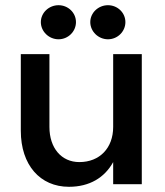

<svg xmlns="http://www.w3.org/2000/svg" viewBox="-20 -708 635 738"><path d="M170 -220V-500H60V-205C60 -74 134 10 245 10C324 10 382 -25 415 -85V0H525V-500H415V-220C415 -139 363 -85 285 -85C216 -85 170 -139 170 -220ZM205 -688C168 -688 137 -659 137 -623C137 -587 168 -557 205 -557C242 -557 272 -587 272 -623C272 -659 242 -688 205 -688ZM395 -688C358 -688 327 -659 327 -623C327 -587 358 -557 395 -557C432 -557 462 -587 462 -623C462 -659 432 -688 395 -688Z"/></svg>

Font: Goli Medium
Style: Regular
Weight: 500
Designer: jaikishan Patel
Foundry: MagicType
Version: Version 1.000;Glyphs 3.2 (3242)